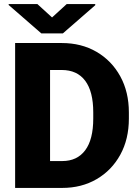

<svg xmlns="http://www.w3.org/2000/svg" viewBox="-20 -922 687 942"><path d="M285.2 0H54.2V-710.9H282.7Q379.4 -710.9 453.6 -667.7Q527.8 -624.5 570.1 -547.6Q612.3 -470.7 612.3 -370.1V-340.3Q612.3 -239.7 570.3 -163.1Q528.3 -86.4 454.3 -43.2Q380.4 0 285.2 0ZM282.7 -578.6H225.6V-131.8H285.2Q358.4 -131.8 397.9 -184.6Q437.5 -237.3 437.5 -340.3V-371.1Q437.5 -473.1 397.9 -525.9Q358.4 -578.6 282.7 -578.6ZM163.6 -901.9 235.4 -836.4 307.1 -901.9H447.3V-896.5L288.6 -758.3H182.6L22.5 -897.5V-901.9Z"/></svg>

Font: Vazirmatn RD Black
Style: Regular
Weight: 900
Designer: Saber Rastikerdar
Foundry: Saber Rastikerdar
Version: Version 32.102